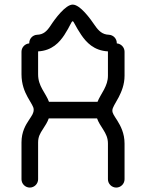

<svg xmlns="http://www.w3.org/2000/svg" viewBox="-20 -826 644 846"><path d="M147.9 -36.1V-198.2C147.9 -223.1 156.7 -238.3 168.9 -256.8C179.7 -273.4 189 -287.6 194.8 -304.2H407.7C413.6 -287.6 423.3 -272.9 434.6 -255.4C446.8 -235.8 455.6 -218.8 455.6 -193.4V-36.1C455.6 -16.1 472.2 0.5 492.2 0.5C512.2 0.5 528.8 -16.1 528.8 -36.1V-193.4C528.8 -239.3 511.2 -271.5 497.1 -294.4C482.4 -317.4 475.1 -326.7 475.1 -338.9C475.1 -352.5 486.8 -367.2 502.9 -397.5C515.1 -421.4 528.8 -452.6 528.8 -492.7V-598.1C528.8 -617.2 513.7 -633.3 494.6 -634.8V-636.2C494.6 -655.8 479.5 -671.9 459.5 -672.9C431.2 -673.8 414.6 -689.9 398.4 -713.4C377.9 -743.7 333 -805.7 300.3 -805.7C268.6 -805.7 222.2 -743.2 201.7 -711.4C186 -688 170.9 -673.8 144 -672.9C124 -671.9 108.9 -655.8 108.9 -636.2V-634.8C89.8 -633.3 74.7 -617.2 74.7 -598.1V-499C74.7 -455.1 88.4 -422.4 101.6 -398.4C118.2 -368.2 128.4 -356.4 128.4 -343.3C128.4 -327.6 122.1 -319.3 107.4 -296.9C93.3 -275.4 74.7 -245.6 74.7 -198.2V-36.1C74.7 -16.1 91.3 0.5 111.3 0.5C131.3 0.5 147.9 -16.1 147.9 -36.1ZM147.9 -499V-598.1V-599.6C209.5 -603 241.7 -639.2 263.2 -671.4C289.6 -711.9 294.4 -732.4 300.3 -732.4C305.2 -732.4 311.5 -711.4 337.9 -672.4C359.9 -640.1 393.1 -603 455.6 -599.6V-598.1V-492.7C455.6 -469.2 448.7 -451.7 438.5 -431.6C427.7 -411.6 416.5 -394.5 409.7 -377.4H195.8C189 -396.5 177.7 -412.1 166 -433.6C155.8 -452.6 147.9 -471.7 147.9 -499Z"/></svg>

Font: Velvelyne
Style: Regular
Weight: 400
Designer: Manon Van der Borght et Mariel Nils
Foundry: Velvetyne
Version: Version 1.070;Glyphs 3.3.1 (3343)